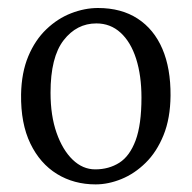

<svg xmlns="http://www.w3.org/2000/svg" viewBox="-20 -828 491 492"><path d="M225 -355.5Q169.5 -355.5 126 -382.2Q82.5 -409 57.8 -460.2Q33 -511.5 34 -586Q35 -642 52.5 -683.8Q70 -725.5 98.8 -753Q127.5 -780.5 162.2 -794Q197 -807.5 231 -807.5Q291 -807.5 332.8 -780.2Q374.5 -753 396 -703Q417.5 -653 417 -583Q416.5 -524.5 399 -481.5Q381.5 -438.5 353.2 -410.8Q325 -383 291.2 -369.2Q257.5 -355.5 225 -355.5ZM224 -394Q259 -394 285.8 -411Q312.5 -428 327.5 -468.2Q342.5 -508.5 342.5 -578Q342.5 -634.5 328.8 -677.5Q315 -720.5 289 -744.2Q263 -768 227 -768Q176.5 -768 143 -724.8Q109.5 -681.5 109.5 -590.5Q109.5 -531.5 125 -487.5Q140.5 -443.5 166.2 -418.8Q192 -394 224 -394Z"/></svg>

Font: Merriweather 36pt Light
Style: Regular
Weight: 300
Designer: Eben Sorkin
Foundry: Eben Sorkin
Version: Version 2.100